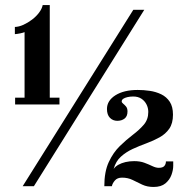

<svg xmlns="http://www.w3.org/2000/svg" viewBox="-20 -739 751 762"><path d="M40 -324.5V-351.5H77.5V-611.5Q72 -609 59.8 -606.5Q47.5 -604 39 -603.5V-632Q55 -632.5 72.8 -640.5Q90.5 -648.5 107 -661Q123.5 -673.5 135 -688.8Q146.5 -704 149.5 -719H177.5V-351.5H216V-324.5ZM70 0 509 -700H552.5L114.5 0ZM589.5 3Q564 3 544.5 -6.2Q525 -15.5 506.2 -24.8Q487.5 -34 464.5 -34Q445.5 -34 435.8 -22.5Q426 -11 424 0H394Q394 -58 411.8 -96Q429.5 -134 455.5 -159.2Q481.5 -184.5 507.2 -204Q533 -223.5 550.8 -244.2Q568.5 -265 568.5 -294.5Q568.5 -311 561.2 -325Q554 -339 540.8 -347.5Q527.5 -356 508.5 -356Q496 -356 485.5 -353.5Q475 -351 469 -346.8Q463 -342.5 463 -336.5Q463 -332 468.8 -327.5Q474.5 -323 480.2 -316.2Q486 -309.5 486 -296.5Q486 -277.5 474.5 -268.5Q463 -259.5 445.5 -259.5Q428 -259.5 416.2 -271.5Q404.5 -283.5 404.5 -306.5Q404.5 -339.5 438 -360.8Q471.5 -382 526.5 -382Q550 -382 574.2 -378.5Q598.5 -375 619.8 -364.8Q641 -354.5 653.8 -335Q666.5 -315.5 666.5 -284Q666.5 -249.5 651.8 -228.2Q637 -207 613 -193.8Q589 -180.5 561 -170.2Q533 -160 506.5 -147.8Q480 -135.5 459.8 -117.2Q439.5 -99 431 -68.5Q438 -78.5 450 -85.2Q462 -92 478.2 -95.8Q494.5 -99.5 512.5 -99.5Q536 -99.5 553.2 -93Q570.5 -86.5 584.5 -79.8Q598.5 -73 610 -73Q626 -73 632.2 -80.2Q638.5 -87.5 638.5 -98.5H667.5V-81Q667.5 -64.5 660.5 -45Q653.5 -25.5 636.5 -11.2Q619.5 3 589.5 3Z"/></svg>

Font: Imbue Thin 10pt SemiBold
Style: Regular
Weight: 600
Version: Version 1.102